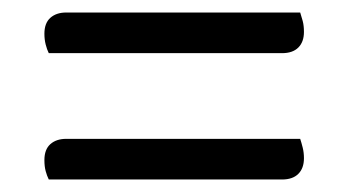

<svg xmlns="http://www.w3.org/2000/svg" viewBox="-20 -448 558 307"><path d="M431 -363H58Q55 -369 53 -377Q51 -385 51 -394Q51 -411 60.5 -419.5Q70 -428 86 -428H460Q462 -422 464 -414.5Q466 -407 466 -397Q466 -381 457 -372Q448 -363 431 -363ZM431 -161H58Q55 -167 53 -174.5Q51 -182 51 -192Q51 -209 60.5 -217.5Q70 -226 86 -226H460Q462 -220 464 -212Q466 -204 466 -195Q466 -179 457 -170Q448 -161 431 -161Z"/></svg>

Font: Baloo Bhaijaan 2
Style: Regular
Weight: 400
Designer: Sanskriti Dholi, Noopur Datye and Ek Type
Foundry: Ek Type
Version: Version 1.701